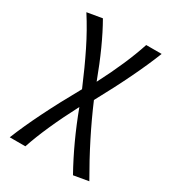

<svg xmlns="http://www.w3.org/2000/svg" viewBox="-174 -520 817 906"><g transform="rotate(30 234.5 -67.0)"><path d="M366 289Q290 153 231 -5Q144 161 103 283H18Q78 133 200 -84Q159 -181 120 -260Q81 -339 36 -409L118 -423Q181 -313 242 -149Q319 -297 358 -416H442Q385 -271 274 -68Q345 99 447 275Z"/></g></svg>

Font: Ysabeau Medium
Style: Regular
Weight: 500
Designer: Christian Thalmann (Catharsis Fonts)
Version: Version 0.003